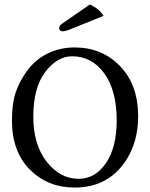

<svg xmlns="http://www.w3.org/2000/svg" viewBox="-20 -840 680 870"><path d="M307.1 -585Q239.3 -585 185.1 -513.9Q130.9 -442.9 130.9 -311Q130.9 -185.1 191.4 -107.4Q252 -29.8 335.9 -29.8Q412.1 -29.8 460.4 -101.3Q508.8 -172.9 508.8 -293.9Q508.8 -430.2 452.4 -507.6Q396 -585 307.1 -585ZM606 -313Q606 -195.8 548.8 -109.9Q467.8 10.3 317.9 9.8Q196.8 9.8 115.5 -71.5Q34.2 -152.8 34.2 -293.9Q34.2 -369.1 50 -418Q65.9 -466.8 99.1 -514.2Q136.2 -567.4 193.1 -596.2Q250 -625 317.9 -625Q442.9 -625 524.4 -540Q606 -455.1 606 -313ZM387.2 -819.8Q430.2 -799.8 449.2 -768.1L305.2 -710Q277.3 -697.8 263.2 -698.2Q248 -698.2 248 -712.9Q248 -724.1 263.2 -733.9Z"/></svg>

Font: Linux Libertine Mono
Style: Mono
Weight: 400
Designer: Philipp H. Poll
Foundry: Philipp H. Poll
Version: Version 5.1.7 ; ttfautohint (v0.9)